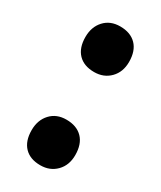

<svg xmlns="http://www.w3.org/2000/svg" viewBox="-148 -595 552 660"><g transform="rotate(30 128.0 -265.5)"><path d="M128 10Q87 10 64.5 -13.5Q42 -37 42 -80Q42 -120 65.5 -145.5Q89 -171 128 -171Q169 -171 192 -147.5Q215 -124 215 -80Q215 -40 190.5 -15Q166 10 128 10ZM128 -360Q87 -360 64.5 -383.5Q42 -407 42 -450Q42 -490 65.5 -515.5Q89 -541 128 -541Q169 -541 192 -517.5Q215 -494 215 -450Q215 -410 190.5 -385Q166 -360 128 -360Z"/></g></svg>

Font: Readex Pro
Style: Bold
Weight: 700
Designer: Bonnie Shaver-Troup, Thomas Jockin
Foundry: Lexend
Version: Version 1.203; ttfautohint (v1.8.3)